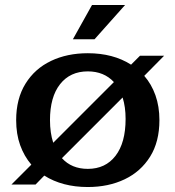

<svg xmlns="http://www.w3.org/2000/svg" viewBox="-20 -742 705 772"><path d="M273 -584 350 -722H483L360 -584ZM26 0 106 -80Q77 -114 61 -158.5Q45 -203 45 -259Q45 -345 82.5 -405.5Q120 -466 185 -497Q250 -528 333 -528Q435 -528 507 -482L543 -518H640L560 -437Q589 -404 605 -359Q621 -314 621 -259Q621 -172 583.5 -112Q546 -52 481 -21Q416 10 333 10Q231 10 158 -36L123 0ZM181 -259Q181 -208 194 -168L438 -412Q398 -455 333 -455Q262 -455 221.5 -403.5Q181 -352 181 -259ZM333 -63Q404 -63 444.5 -115.5Q485 -168 485 -264Q485 -312 473 -350L229 -106Q268 -63 333 -63Z"/></svg>

Font: Montagu Slab 16pt Medium
Style: Regular
Weight: 500
Designer: Florian Karsten
Foundry: Florian Karsten
Version: Version 1.000; ttfautohint (v1.8.3)